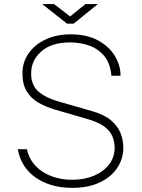

<svg xmlns="http://www.w3.org/2000/svg" viewBox="-20 -898 688 928"><path d="M328.5 10Q277.5 10 233.5 -2.2Q189.5 -14.5 154.5 -38.2Q119.5 -62 96.8 -96.8Q74 -131.5 66 -177H110Q121 -128 153 -95Q185 -62 231 -45.5Q277 -29 328.5 -29Q386.5 -29 433 -48.2Q479.5 -67.5 506.8 -102.5Q534 -137.5 534 -184.5Q534 -233.5 504.8 -267.5Q475.5 -301.5 405 -322L243 -369Q199.5 -382 164.5 -402.5Q129.5 -423 109 -456.8Q88.5 -490.5 88.5 -543Q88.5 -598 118.8 -640.8Q149 -683.5 201.5 -707.8Q254 -732 320.5 -732Q401 -732 454.8 -702.2Q508.5 -672.5 535.8 -626.5Q563 -580.5 562.5 -532H518.5Q513 -593 483.2 -628Q453.5 -663 410.2 -678Q367 -693 319 -693Q229 -693 179.8 -649.5Q130.5 -606 130.5 -543Q130.5 -487 164.8 -456.5Q199 -426 259.5 -408.5L424.5 -361Q483 -344.5 516 -316.8Q549 -289 562.5 -255Q576 -221 576 -184.5Q576 -130 546.2 -85.8Q516.5 -41.5 461.2 -15.8Q406 10 328.5 10ZM304 -783.5 184 -878.5H241L319 -818.5L393 -878.5H453L336 -783.5Z"/></svg>

Font: Public Sans Thin Thin
Style: Regular
Weight: 250
Version: Version 2.001